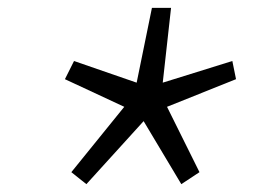

<svg xmlns="http://www.w3.org/2000/svg" viewBox="-20 -576 640 485"><path d="M198.2 -110.8 160.2 -141.1 293.9 -306.2 144 -376 167 -421.9 325.2 -367.2 363.8 -556.2H412.1L391.1 -367.2L566.9 -421.9L576.2 -376L401.9 -306.2L483.9 -141.1L438 -110.8L342.8 -270Z"/></svg>

Font: Office Code Pro Italic
Style: Regular
Weight: 400
Italic angle: -9°
Designer: Nathan Rutzky & Paul D. Hunt
Foundry: Adobe Systems Incorporated
Version: Version 1.004;PS 001.004;hotconv 1.0.70;makeotf.lib2.5.58329